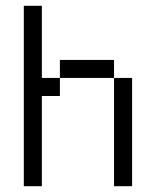

<svg xmlns="http://www.w3.org/2000/svg" viewBox="-20 -645 540 665"><path d="M62.5 -625Q62.5 -625 62.5 0H125V-312.5H187.5V-375H125Q125 -375 125 -625ZM375 -375Q375 -375 375 0H437.5Q437.5 0 437.5 -375ZM187.5 -375H375V-437.5H187.5Z"/></svg>

Font: UnifontExMono
Style: Regular
Weight: 500
Version: Version 15.0.06